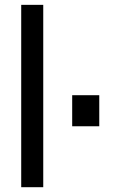

<svg xmlns="http://www.w3.org/2000/svg" viewBox="-20 -780 485 800"><path d="M160.2 -759.8H68.4V0H160.2ZM393.6 -383.3H280.8V-253.9H393.6Z"/></svg>

Font: SG Kara Light
Style: Regular
Weight: 400
Designer: Damoon Khanjanzadeh
Version: Version 1.000